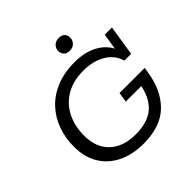

<svg xmlns="http://www.w3.org/2000/svg" viewBox="-197 -916 1088 1088"><g transform="rotate(-45 347.5 -372.0)"><path d="M346.3 10Q258.9 10 193 -22.4Q127.2 -54.8 91.2 -114.6Q55.3 -174.3 55.3 -256.6Q55.3 -327.1 77.4 -388.3Q99.6 -449.6 143.1 -495.9Q186.5 -542.2 250.3 -568.1Q314 -594 397.1 -594Q487.3 -594 548.9 -554.9Q610.4 -515.8 627.2 -446.2L607.6 -456L627.8 -583H685.6L657 -400.4H602.8Q585.6 -460 530.4 -492.5Q475.3 -525 397.9 -525Q317.2 -525 259.5 -491.5Q201.8 -458 171.2 -398.4Q140.5 -338.7 140.5 -259.7Q140.5 -165.5 197.1 -112.3Q253.8 -59 352.2 -59Q453.4 -59 505.9 -107.7Q558.3 -156.4 571.8 -252.3L599.4 -230.7H444.2L453.3 -290H655.2L648.8 -252Q628.2 -129.1 555 -59.6Q481.8 10 346.3 10ZM424.1 -658.5Q400.5 -658.5 388.2 -671.4Q375.9 -684.3 375.9 -703.4Q375.9 -724.2 390.6 -739.4Q405.4 -754.5 430.6 -754.5Q454.1 -754.5 466.1 -741.9Q478.1 -729.3 478.1 -709.1Q478.1 -689.5 463.7 -674Q449.3 -658.5 424.1 -658.5Z"/></g></svg>

Font: Rokkitt SemiBold
Style: Italic
Weight: 600
Italic angle: -9°
Designer: Vernon Adams
Foundry: Vernon Adams
Version: Version 3.103